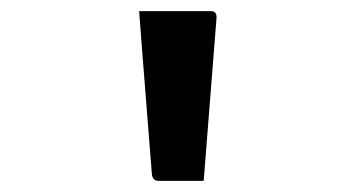

<svg xmlns="http://www.w3.org/2000/svg" viewBox="-20 -770 640 345"><path d="M346 -445H265Q255 -445 253 -456L238 -646Q236 -672 234 -697.5Q232 -723 230 -750H359Q370 -750 369 -737Z"/></svg>

Font: Recursive Mn Lnr St
Style: Regular
Weight: 400
Monospace: yes
Version: Version 1.079;hotconv 1.0.112;makeotfexe 2.5.65598; ttfautoh